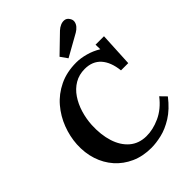

<svg xmlns="http://www.w3.org/2000/svg" viewBox="-273 -1092 1237 1237"><g transform="rotate(-45 345.0 -473.5)"><path d="M408 -716Q447 -716 492.5 -703.5Q538 -691 577 -667H578L577 -709H654L642 -476H576Q567 -559 527 -603.5Q487 -648 417 -648Q365 -648 324.5 -624Q284 -600 256 -558.5Q228 -517 212.5 -465.5Q197 -414 194 -360Q190 -274 211.5 -206.5Q233 -139 278.5 -100Q324 -61 391 -60Q451 -59 516 -88.5Q581 -118 632 -184L671 -144Q619 -77 563.5 -42.5Q508 -8 456 4Q404 16 362 16Q285 16 223.5 -11.5Q162 -39 119 -87.5Q76 -136 55 -200.5Q34 -265 38 -340Q42 -408 67.5 -475Q93 -542 139.5 -596.5Q186 -651 253.5 -683.5Q321 -716 408 -716ZM392 -770 358 -818 480 -936Q495 -950 513 -957.5Q531 -965 548.5 -962.5Q566 -960 577 -943Q589 -926 586 -909Q583 -892 571 -878Q559 -864 542 -854Z"/></g></svg>

Font: Lora
Style: Italic
Weight: 400
Italic angle: -3°
Designer: Olga Karpushina, Alexei Vanyashin (Cyrillic)
Foundry: Cyreal
Version: Version 3.008